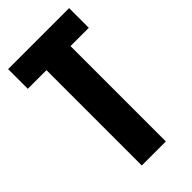

<svg xmlns="http://www.w3.org/2000/svg" viewBox="-209 -720 779 779"><g transform="rotate(-45 181.0 -330.0)"><path d="M113 0V-547H6V-660H356V-547H251V0Z"/></g></svg>

Font: Bricolage Grotesque 96pt Condensed Bricolage Grotesque 48pt Condensed Regular
Style: Bold
Weight: 700
Width: 3
Designer: Mathieu Triay
Foundry: Atelier Triay
Version: Version 1.001; ttfautohint (v1.8.4.7-5d5b);gftools[0.9.33.de